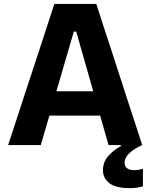

<svg xmlns="http://www.w3.org/2000/svg" viewBox="-20 -733 758 970"><path d="M21 0Q40 -57.5 60.8 -121Q81.5 -184.5 100 -241.5L180.5 -486Q202 -552.5 219.5 -605.8Q237 -659 254.5 -713H466.5Q484.5 -657 501.8 -604Q519 -551 540.5 -486L620 -241Q639.5 -181.5 659.8 -119.2Q680 -57 698.5 0H528.5Q518 -36 507.2 -74Q496.5 -112 486 -149H229.5Q218.5 -111.5 207.5 -73.5Q196.5 -35.5 186 0ZM353 -573.5 265 -272H451L365 -573.5ZM635 217.5Q564 217.5 532 191.8Q500 166 500 127.5Q500 87 525.8 56.5Q551.5 26 591 5V-24L668 -32.5L698.5 0Q659.5 17 634.5 40Q609.5 63 609.5 89Q609.5 126.5 659.5 126.5Q674.5 126.5 685 124Q695.5 121.5 702 119.5V208Q691 212 673 214.8Q655 217.5 635 217.5Z"/></svg>

Font: Commissioner
Style: Bold
Weight: 700
Designer: Kostas Bartsokas
Foundry: Kostas Bartsokas
Version: Version 1.000; ttfautohint (v1.8.3)